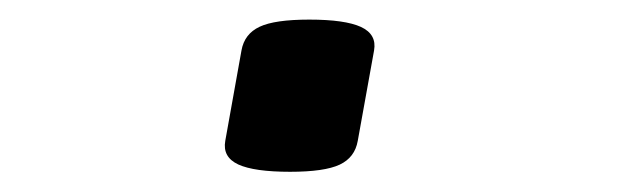

<svg xmlns="http://www.w3.org/2000/svg" viewBox="-20 -166 640 191"><path d="M220.2 -115.7 204.1 -25.9Q201.2 -9.8 217 -2.4Q232.9 4.9 268.6 4.9Q302.7 4.9 317.9 -2.2Q333 -9.3 335.9 -25.9L352.1 -115.7Q355 -131.8 339.1 -139.2Q323.2 -146.5 287.6 -146.5Q253.4 -146.5 238.3 -139.4Q223.1 -132.3 220.2 -115.7Z"/></svg>

Font: Courier Prime Sans
Style: Regular
Weight: 300
Italic angle: -10°
Designer: Alan Dague-Greene
Foundry: Quote-Unquote Apps
Version: Version 3.23